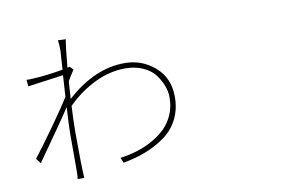

<svg xmlns="http://www.w3.org/2000/svg" viewBox="-81 -921 1662 1091"><g transform="rotate(-10 750.0 -376.0)"><path d="M317.4 -245.1Q317.4 -51.8 322.3 21.5H284.2Q287.1 1 287.1 -23.4V-245.1Q287.1 -279.3 293.9 -392.6Q252 -327.1 93.8 -103.5L71.3 -132.8Q115.2 -188.5 190.4 -293.9Q265.6 -399.4 296.9 -451.2Q302.7 -532.2 304.7 -574.2Q285.2 -571.3 210 -561Q134.8 -550.8 99.6 -545.9L95.7 -584Q113.3 -583 139.6 -585Q213.9 -588.9 307.6 -605.5Q308.6 -628.9 310.5 -655.3Q312.5 -681.6 313.5 -696.8Q314.5 -711.9 314.5 -715.8Q314.5 -750 310.5 -774.4L355.5 -772.5Q347.7 -731.4 336.9 -611.3Q341.8 -613.3 349.6 -615.2L369.1 -595.7Q341.8 -554.7 331.1 -534.2Q328.1 -499 324.2 -433.6Q486.3 -581.1 661.1 -581.1Q759.8 -581.1 834 -517.1Q908.2 -453.1 909.2 -346.7Q910.2 -275.4 882.3 -218.3Q854.5 -161.1 803.7 -123.5Q752.9 -85.9 692.4 -62Q631.8 -38.1 557.6 -24.4L544.9 -54.7Q595.7 -61.5 642.1 -75.7Q688.5 -89.8 732.4 -114.3Q776.4 -138.7 808.6 -170.4Q840.8 -202.1 860.4 -248Q879.9 -293.9 878.9 -347.7Q878.9 -377.9 866.7 -411.1Q854.5 -444.3 830.6 -477.1Q806.6 -509.8 761.2 -530.3Q715.8 -550.8 658.2 -550.8Q569.3 -550.8 481.9 -508.3Q394.5 -465.8 322.3 -393.6Q317.4 -303.7 317.4 -245.1Z"/></g></svg>

Font: Bpmf Zihi Sans ExtraLight
Style: ExtraLight
Weight: 250
Foundry: But Ko
Version: Version 1.320